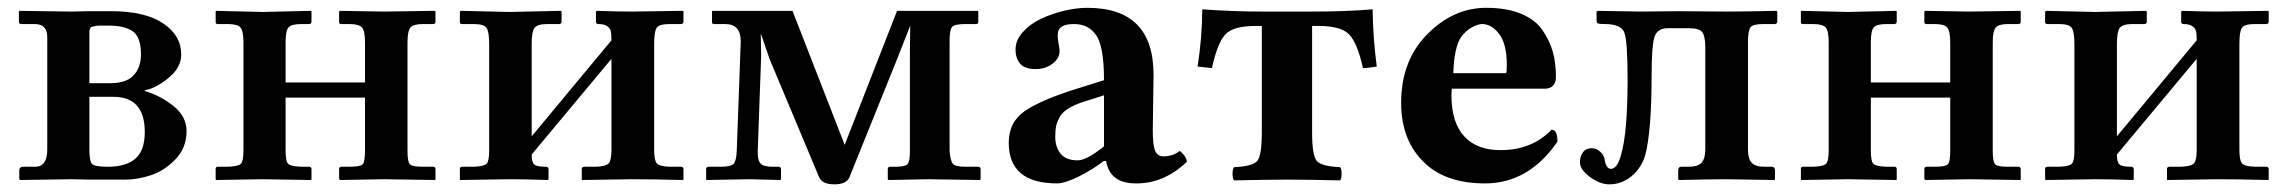

<svg xmlns="http://www.w3.org/2000/svg" viewBox="-20 -464 5913 496"><path d="M210.9 -249H264.2Q306.2 -249 325.2 -269.5Q344.2 -290 344.2 -323.2Q344.2 -367.2 323.7 -382.6Q303.2 -397.9 258.8 -397.9Q245.6 -397.9 238.3 -397.9Q231 -397.9 225.1 -396.5Q219.2 -395 216.6 -394.5Q213.9 -394 212.4 -389.4Q210.9 -384.8 210.9 -383.8Q210.9 -382.8 210.9 -375Q210.9 -367.2 210.9 -363.8ZM210.9 -213.9V-77.1Q210.9 -48.3 217.5 -40.8Q224.1 -33.2 258.8 -33.2Q305.7 -33.2 329.8 -54.2Q354 -75.2 354 -123Q354 -213.9 272.9 -213.9ZM32.2 1 29.8 -1V-23.9Q29.8 -32.7 39.1 -33.2H70.8Q101.6 -33.2 102.1 -76.2V-368.2Q102.1 -402.3 68.8 -401.9H35.2Q29.3 -401.9 28.8 -407.2V-434.1L30.8 -436L164.1 -434.1L210 -435.1H267.1Q355 -435.1 401.6 -403.6Q448.2 -372.1 448.2 -323.2Q448.2 -289.1 414.6 -262Q380.9 -234.9 354 -231V-229Q395 -216.8 428.5 -189.9Q461.9 -163.1 461.9 -125Q461.9 -82 433.3 -52.5Q404.8 -22.9 370.4 -11.5Q335.9 0 303.2 0H210.9L164.1 -1Z M608.9 -355Q608.9 -383.8 601.3 -392.8Q593.8 -401.9 567.9 -401.9H542Q537.1 -401.9 537.1 -407.2V-434.1L538.1 -436L658.7 -433.1L783.7 -436L784.7 -434.1V-408.2Q784.7 -402.3 778.8 -401.9H758.8Q732.9 -401.9 725.3 -393.3Q717.8 -384.8 717.8 -355V-251H922.9V-354Q922.9 -383.8 915.3 -392.8Q907.7 -401.9 881.8 -401.9H860.8Q856 -401.9 856 -407.2V-434.1L857.9 -436L972.7 -434.1L1103 -436L1105 -434.1V-407.2Q1105 -402.3 1099.1 -401.9H1072.8Q1047.9 -401.9 1040.3 -392.8Q1032.7 -383.8 1032.7 -354V-74.2Q1032.7 -45.4 1039.3 -39.3Q1045.9 -33.2 1072.8 -33.2H1099.1Q1105 -33.2 1105 -26.9V-1L1104 1L972.7 -1L858.9 1L856 -1V-26.9Q856 -32.7 860.8 -33.2H881.8Q909.7 -33.2 916.3 -39.1Q922.9 -44.9 922.9 -74.2V-211.9H717.8V-75.2Q717.8 -46.4 724.9 -40.3Q731.9 -34.2 758.8 -33.2H778.8Q784.7 -33.2 784.7 -26.9V-1L783.7 1L658.7 -1L538.1 1L537.1 -1V-27.8Q537.1 -32.7 542 -33.2H567.9Q594.7 -34.2 601.8 -40.5Q608.9 -46.9 608.9 -75.2Z M1296.9 -433.1 1428.7 -436 1430.7 -434.1V-408.2Q1430.7 -402.3 1424.8 -401.9H1394.5Q1367.7 -401.9 1360.6 -391.8Q1353.5 -381.8 1353.5 -350.1V-111.8L1559.6 -359.9Q1559.6 -375 1558.1 -382.6Q1556.6 -390.1 1549.1 -396Q1541.5 -401.9 1525.9 -401.9Q1520 -401.9 1519.5 -407.2V-434.1L1522 -436Q1577.1 -434.1 1612.8 -434.1L1744.6 -436L1745.6 -434.1V-408.2Q1745.6 -402.3 1739.7 -401.9H1710Q1683.1 -401.9 1676.5 -392.3Q1669.9 -382.8 1669.9 -350.1V-77.1Q1669.9 -49.3 1676.8 -41.7Q1683.6 -34.2 1710 -33.2H1739.7Q1745.6 -33.2 1745.6 -26.9V-1L1744.6 1Q1663.6 -1 1612.8 -1L1482.9 1V-1V-27.8Q1482.9 -32.7 1488.8 -33.2H1518.6Q1545.4 -34.2 1552.5 -42Q1559.6 -49.8 1559.6 -77.1V-312L1353.5 -64.9Q1353.5 -44.9 1360.1 -39.1Q1366.7 -33.2 1390.6 -33.2Q1396.5 -33.2 1397 -26.9V-1L1395.5 1Q1335.4 -1 1296.9 -1L1168.9 1L1168 -1V-27.8Q1168 -32.7 1172.9 -33.2H1203.6Q1230.5 -34.2 1237.1 -41Q1243.7 -47.9 1243.7 -75.2V-349.1Q1243.7 -382.3 1236.8 -392.1Q1230 -401.9 1203.6 -401.9H1173.8Q1168 -401.9 1168 -407.2V-434.1L1170.9 -436Z M1820.3 -436H2027.3L2162.1 -89.8L2297.4 -436H2505.4L2507.3 -434.1V-407.2Q2507.3 -402.3 2502.4 -401.9H2474.1Q2446.3 -401.9 2439.7 -394.5Q2433.1 -387.2 2433.1 -358.9V-74.2Q2435.1 -48.3 2441.7 -40.8Q2448.2 -33.2 2476.6 -33.2H2506.3Q2513.2 -33.2 2513.2 -26.9V-1L2511.2 1L2377.4 -1L2275.4 1L2273.4 -1V-26.9Q2273.4 -32.7 2278.3 -33.2H2292.5Q2318.4 -33.2 2324.5 -40Q2330.6 -46.9 2330.6 -74.2V-330.1L2331.5 -397.9L2295.4 -306.2L2174.3 -5.9Q2166.5 12.2 2135.5 12.2Q2104.5 12.2 2096.2 -5.9L1968.3 -311L1945.3 -377.9L1946.3 -318.8L1937.5 -75.2Q1936.5 -51.3 1944.3 -42.2Q1952.1 -33.2 1975.6 -33.2H1992.2Q1997.1 -33.2 1997.6 -26.9V-1L1995.1 1L1916.5 -1L1805.2 1L1804.2 -1V-27.8Q1804.2 -32.7 1810.5 -33.2H1840.3Q1867.2 -33.2 1874.8 -40.5Q1882.3 -47.9 1883.3 -75.2L1893.6 -356.9Q1893.6 -401.9 1853.5 -401.9H1824.2Q1819.3 -401.9 1819.3 -407.2V-434.1Z M2837.4 -48.3 2831.1 -47.9Q2804.2 -26.9 2767.6 -8.5Q2731 9.8 2710.9 9.8Q2585.9 9.8 2585.9 -95.2Q2585.9 -149.4 2628.9 -178.2Q2671.9 -207 2765.1 -235.8L2832 -256.8Q2832 -343.8 2812 -372.8Q2792 -401.9 2754.9 -401.9Q2715.8 -401.9 2712.9 -379.4Q2711.9 -372.1 2712.9 -363Q2713.9 -354 2715.6 -345.5Q2717.3 -336.9 2717.3 -332Q2717.3 -313.5 2699.2 -299.6Q2681.2 -285.6 2655.3 -285.6Q2627.4 -285.6 2615.5 -299.3Q2603.5 -313 2603.5 -336.4Q2603.5 -359.9 2622.1 -380.9Q2640.6 -401.9 2668.9 -415.3Q2697.3 -428.7 2729.2 -436.3Q2761.2 -443.8 2789.1 -443.8Q2960 -443.8 2960 -271L2958 -127Q2958 -88.9 2964.1 -74.5Q2970.2 -60.1 2985.8 -60.1Q3009.8 -60.1 3027.8 -74.2Q3045.9 -59.1 3045.9 -45.9Q2986.8 10.3 2915 9.8Q2847.2 10.3 2837.4 -48.3ZM2832 -217.8 2779.8 -201.2Q2754.9 -193.4 2739 -183.1Q2723.1 -172.9 2716.6 -159.9Q2710 -147 2708 -137Q2706.1 -127 2706.1 -109.9Q2706.1 -84 2720 -66.9Q2733.9 -49.8 2764.2 -49.8Q2787.1 -49.8 2832 -85.9Z M3239.7 -122.1V-397H3224.6Q3165.5 -397 3145.3 -375Q3125 -353 3110.8 -288.1L3073.7 -292Q3085 -361.8 3085.9 -439.9Q3166 -434.1 3241.7 -434.1H3367.7Q3456.5 -434.1 3525.9 -439.9Q3526.9 -366.7 3536.6 -292Q3513.7 -288.1 3501 -288.1Q3486.8 -352.1 3465.8 -374.5Q3444.8 -397 3386.7 -397H3369.6V-122.1Q3369.6 -62 3381.8 -48.1Q3394 -34.2 3441.9 -32.2Q3445.8 -28.3 3445.8 -15.1Q3445.8 -2 3441.9 2Q3356 0 3310.1 0Q3252 0 3168 2Q3164.1 -2 3164.1 -14.9Q3164.1 -27.8 3168 -32.2Q3215.8 -34.2 3227.8 -48.1Q3239.7 -62 3239.7 -122.1Z M3734.4 -274.9H3870.6Q3872.6 -276.9 3872.6 -295.9Q3872.6 -350.1 3853 -376Q3833.5 -401.9 3808.6 -401.9Q3797.4 -401.9 3781.5 -392.8Q3765.6 -383.8 3754.4 -368.2Q3736.3 -340.8 3734.4 -274.9ZM3988.3 -128.9Q4003.4 -128.9 4003.4 -98.1Q3929.2 9.8 3816.4 9.8Q3718.3 9.8 3663.6 -40Q3599.6 -98.1 3599.6 -198.2Q3599.6 -307.1 3667 -375.5Q3734.4 -443.8 3819.3 -443.8Q3872.6 -443.8 3909.4 -428.5Q3946.3 -413.1 3964.8 -386Q3983.4 -358.9 3991.5 -329.8Q3999.5 -300.8 3999.5 -266.1Q3999.5 -235.4 3970.7 -234.9H3730.5Q3730.5 -232.9 3730 -228Q3729.5 -223.1 3729.5 -219.2Q3729.5 -147.5 3762.5 -111.8Q3795.4 -76.2 3855.5 -76.2Q3936.5 -75.7 3988.3 -128.9Z M4141.6 -27.8Q4129.4 -27.8 4125.5 -50.8Q4124.5 -62 4114.5 -71.5Q4104.5 -81.1 4092.3 -81.1Q4077.1 -81.1 4069.3 -70.6Q4061.5 -60.1 4061.5 -44.9Q4061.5 -25.9 4087.4 -6.8Q4113.3 12.2 4137.2 12.2Q4169.4 12.2 4194.8 -8.8Q4220.2 -29.8 4230.5 -64Q4246.6 -127.9 4246.6 -266.1Q4246.6 -342.3 4253.4 -366.7Q4260.3 -391.1 4288.6 -391.1H4344.2Q4370.1 -391.1 4377.7 -380.6Q4385.3 -370.1 4385.3 -341.8V-77.1Q4385.3 -54.2 4375.7 -43.7Q4366.2 -33.2 4342.3 -33.2H4323.2Q4315.4 -33.2 4315.4 -23.9V-1L4317.4 1Q4402.3 -1 4438.5 -1L4563.5 1L4565.4 -1V-23.9Q4565.4 -32.7 4557.6 -33.2H4538.6Q4514.6 -33.2 4505.1 -43.7Q4495.6 -54.2 4495.6 -77.1V-355Q4495.6 -384.8 4502 -393.3Q4508.3 -401.9 4535.2 -401.9H4564.5Q4571.3 -401.9 4571.3 -409.2V-434.1L4569.3 -436Q4484.4 -434.1 4440.4 -434.1L4314.5 -435.1Q4252.4 -434.1 4219.2 -434.1L4107.4 -436L4104.5 -434.1V-411.1Q4104.5 -405.3 4107.9 -403.6Q4111.3 -401.9 4125.5 -401.9Q4167.5 -401.9 4176 -380.4Q4184.6 -358.9 4184.6 -258.8Q4184.6 -120.6 4167.5 -63Q4157.7 -27.8 4141.6 -27.8Z M4704.1 -355Q4704.1 -383.8 4696.5 -392.8Q4689 -401.9 4663.1 -401.9H4637.2Q4632.3 -401.9 4632.3 -407.2V-434.1L4633.3 -436L4753.9 -433.1L4878.9 -436L4879.9 -434.1V-408.2Q4879.9 -402.3 4874 -401.9H4854Q4828.1 -401.9 4820.6 -393.3Q4813 -384.8 4813 -355V-251H5018.1V-354Q5018.1 -383.8 5010.5 -392.8Q5002.9 -401.9 4977.1 -401.9H4956.1Q4951.2 -401.9 4951.2 -407.2V-434.1L4953.1 -436L5067.9 -434.1L5198.2 -436L5200.2 -434.1V-407.2Q5200.2 -402.3 5194.3 -401.9H5168Q5143.1 -401.9 5135.5 -392.8Q5127.9 -383.8 5127.9 -354V-74.2Q5127.9 -45.4 5134.5 -39.3Q5141.1 -33.2 5168 -33.2H5194.3Q5200.2 -33.2 5200.2 -26.9V-1L5199.2 1L5067.9 -1L4954.1 1L4951.2 -1V-26.9Q4951.2 -32.7 4956.1 -33.2H4977.1Q5004.9 -33.2 5011.5 -39.1Q5018.1 -44.9 5018.1 -74.2V-211.9H4813V-75.2Q4813 -46.4 4820.1 -40.3Q4827.1 -34.2 4854 -33.2H4874Q4879.9 -33.2 4879.9 -26.9V-1L4878.9 1L4753.9 -1L4633.3 1L4632.3 -1V-27.8Q4632.3 -32.7 4637.2 -33.2H4663.1Q4689.9 -34.2 4697 -40.5Q4704.1 -46.9 4704.1 -75.2Z M5392.1 -433.1 5523.9 -436 5525.9 -434.1V-408.2Q5525.9 -402.3 5520 -401.9H5489.7Q5462.9 -401.9 5455.8 -391.8Q5448.7 -381.8 5448.7 -350.1V-111.8L5654.8 -359.9Q5654.8 -375 5653.3 -382.6Q5651.9 -390.1 5644.3 -396Q5636.7 -401.9 5621.1 -401.9Q5615.2 -401.9 5614.7 -407.2V-434.1L5617.2 -436Q5672.4 -434.1 5708 -434.1L5839.8 -436L5840.8 -434.1V-408.2Q5840.8 -402.3 5835 -401.9H5805.2Q5778.3 -401.9 5771.7 -392.3Q5765.1 -382.8 5765.1 -350.1V-77.1Q5765.1 -49.3 5772 -41.7Q5778.8 -34.2 5805.2 -33.2H5835Q5840.8 -33.2 5840.8 -26.9V-1L5839.8 1Q5758.8 -1 5708 -1L5578.1 1V-1V-27.8Q5578.1 -32.7 5584 -33.2H5613.8Q5640.6 -34.2 5647.7 -42Q5654.8 -49.8 5654.8 -77.1V-312L5448.7 -64.9Q5448.7 -44.9 5455.3 -39.1Q5461.9 -33.2 5485.8 -33.2Q5491.7 -33.2 5492.2 -26.9V-1L5490.7 1Q5430.7 -1 5392.1 -1L5264.2 1L5263.2 -1V-27.8Q5263.2 -32.7 5268.1 -33.2H5298.8Q5325.7 -34.2 5332.3 -41Q5338.9 -47.9 5338.9 -75.2V-349.1Q5338.9 -382.3 5332 -392.1Q5325.2 -401.9 5298.8 -401.9H5269Q5263.2 -401.9 5263.2 -407.2V-434.1L5266.1 -436Z"/></svg>

Font: Linux Libertine
Style: Bold
Weight: 700
Designer: Philipp H. Poll
Foundry: Philipp H. Poll
Version: Version 5.0.3